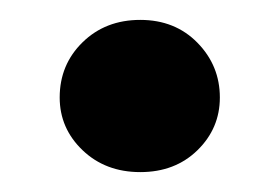

<svg xmlns="http://www.w3.org/2000/svg" viewBox="-20 -173 281 193"><path d="M40 -75Q40 -108 63 -130.5Q86 -153 121 -153Q156 -153 178.5 -130Q201 -107 201 -75Q201 -44 178.5 -22Q156 0 121 0Q86 0 63 -22Q40 -44 40 -75Z"/></svg>

Font: Kodchasan
Style: Bold
Weight: 700
Designer: Katatrad Aksorn Co.,Ltd.
Foundry: Cadson Demak Co.,Ltd.
Version: Version 1.000; ttfautohint (v1.6)